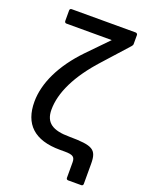

<svg xmlns="http://www.w3.org/2000/svg" viewBox="-152 -758 734 963"><g transform="rotate(20 215.5 -276.5)"><path d="M336 130H406C412 130 416 126 416 120V13C416 -64 392 -77 267 -78C177 -78 136 -106 136 -175C136 -265 185 -369 289 -483L405 -612C409 -617 411 -620 411 -625V-673C411 -679 406 -683 400 -683H59C53 -683 49 -679 49 -673V-617C49 -610 53 -606 59 -606H301L194 -496C95 -393 42 -283 42 -183C42 -65 107 0 245 0H270C315 0 326 9 326 38V120C326 126 330 130 336 130Z"/></g></svg>

Font: Sofia Sans Cond SemiBold
Style: Regular
Weight: 600
Width: 3
Designer: Botio Nikoltchev, Ani Petrova
Foundry: lettersoup
Version: Version 4.100